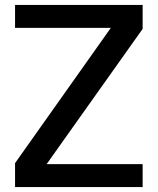

<svg xmlns="http://www.w3.org/2000/svg" viewBox="-20 -750 639 778"><path d="M558 -633 169 -85H558V8H41V-89L429 -637H41V-730H558Z"/></svg>

Font: SUITE
Style: Bold
Weight: 700
Designer: Sun
Foundry: Sun
Version: Version 2.040